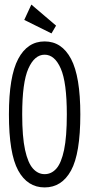

<svg xmlns="http://www.w3.org/2000/svg" viewBox="-20 -808 390 839"><path d="M175 11Q100 11 59.5 -63Q19 -137 19 -308Q19 -474 59.5 -550.5Q100 -627 175 -627Q250 -627 290.5 -550.5Q331 -474 331 -308Q331 -137 290.5 -63Q250 11 175 11ZM175 -47Q205 -47 226.5 -71.5Q248 -96 260 -153Q272 -210 272 -308Q272 -448 245.5 -508.5Q219 -569 175 -569Q131 -569 104 -508.5Q77 -448 77 -308Q77 -210 89.5 -153Q102 -96 124 -71.5Q146 -47 175 -47ZM205 -662 86 -721 117 -788 225 -696Z"/></svg>

Font: Inconsolata ExtraCondensed
Style: Regular
Weight: 400
Width: 2
Monospace: yes
Designer: Raph Levien, Cyreal, Brenton Simpson
Foundry: Raph Levien, Cyreal, Google
Version: Version 3.001; ttfautohint (v1.8.2.53-6de2)